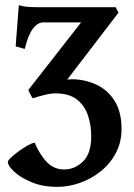

<svg xmlns="http://www.w3.org/2000/svg" viewBox="-20 -482 517 742"><path d="M449.7 16.1Q449.7 67.9 427.7 109.4Q405.8 150.9 369.1 180.2Q332.5 209.5 288.6 224.9Q244.6 240.2 201.2 240.2Q145.5 240.2 102.5 222.4Q59.6 204.6 34.9 181.6Q10.3 158.7 10.3 144Q10.3 138.7 22.2 127.2Q34.2 115.7 51.8 102.8Q69.3 89.8 86.7 80.3Q104 70.8 113.8 69.3Q135.3 118.7 162.4 145.8Q189.5 172.9 227.5 172.9Q269.5 172.9 301 141.8Q332.5 110.8 332.5 44.9Q332.5 1 319.6 -36.9Q306.6 -74.7 276.6 -97.9Q246.6 -121.1 194.8 -121.1Q175.8 -121.1 153.3 -115.5Q130.9 -109.9 106.4 -102.1Q103 -106.4 96.9 -118.4Q90.8 -130.4 89.4 -134.3L293.5 -395.5H147.5Q125.5 -395.5 106.9 -370.8Q88.4 -346.2 75.7 -293L40.5 -302.7L52.7 -461.9Q73.2 -456.1 92 -455.1Q110.8 -454.1 142.1 -454.1H426.8L438 -433.1L239.7 -174.3Q244.1 -174.8 250.2 -175.3Q256.3 -175.8 260.3 -175.8Q310.5 -174.8 353.8 -154.3Q397 -133.8 423.3 -91.6Q449.7 -49.3 449.7 16.1Z"/></svg>

Font: Gentium Plus
Style: Bold
Weight: 700
Designer: Victor Gaultney, Annie Olsen, Iska Routamaa, Becca Hirsbrunner
Foundry: SIL International
Version: Version 6.101